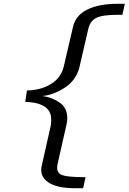

<svg xmlns="http://www.w3.org/2000/svg" viewBox="-20 -772 678 1012"><path d="M113 -235 122 -295Q196 -297 248.5 -329Q301 -361 316 -421L364 -627Q377 -690 439 -721Q501 -752 600 -752H638L625 -694H600Q518 -694 486 -677Q454 -660 445 -618L404 -441Q400 -423 398 -415Q379 -345 317 -307Q255 -269 201 -266Q228 -263 252.5 -253.5Q277 -244 299.5 -227.5Q322 -211 330.5 -181Q339 -151 330 -113L284 90Q274 134 301 148Q328 162 431 162L418 220H375Q280 220 234.5 189Q189 158 199 106L248 -112Q250 -128 250 -134Q250 -158 246 -170Q226 -232 113 -235Z"/></svg>

Font: Coval
Style: Light Italic
Weight: 300
Foundry: Context Ltd
Version: Version 001.000